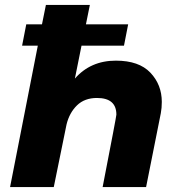

<svg xmlns="http://www.w3.org/2000/svg" viewBox="-20 -762 718 782"><path d="M575 0H398Q454 -288 454 -295Q454 -363 375 -363Q324.5 -363 293.5 -332.8Q262.5 -302.5 251 -255L199 0H21L134 -576H70L87 -663H151L167 -742H346L330 -663H502L485 -576H312L285 -442Q349 -515 452 -515Q546 -515 592.5 -466Q639 -417 639 -347Q639 -322 635 -301Z"/></svg>

Font: Argentum Sans
Style: Bold Italic
Weight: 700
Italic angle: -11°
Designer: Julieta Ulanovsky (font), Cristiano Sobral (main changes and remaster)
Foundry: Julieta Ulanovsky (font), Cristiano Sobral (main changes and remaster)
Version: Version 2.007;June 15, 2022;FontCreator 14.0.0.2814 64-bit; 